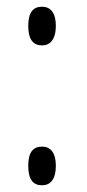

<svg xmlns="http://www.w3.org/2000/svg" viewBox="-20 -545 260 571"><path d="M105 -410C128 -410 146 -426 146 -468C146 -510 128 -525 105 -525C80 -525 64 -510 64 -468C64 -426 80 -410 105 -410ZM105 6C128 6 146 -9 146 -52C146 -94 128 -109 105 -109C80 -109 64 -94 64 -52C64 -9 80 6 105 6Z"/></svg>

Font: Noto Serif Display ExtraCondensed
Style: Regular
Weight: 400
Width: 2
Designer: Monotype Design Team
Foundry: Monotype Imaging Inc.
Version: Version 2.009